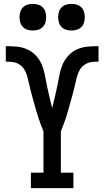

<svg xmlns="http://www.w3.org/2000/svg" viewBox="-20 -974 540 994"><path d="M140 0V-80H205V-294Q198 -311 191.5 -328.5Q185 -346 179 -363.5Q173 -381 168 -399Q163 -417 158 -435Q153 -453 148 -470.5Q143 -488 138.5 -506Q134 -524 130 -542.5Q126 -561 121 -579Q116 -597 106.5 -613Q97 -629 81.5 -639.5Q66 -650 47.5 -652.5Q29 -655 10 -655V-735Q39 -735 67.5 -732.5Q96 -730 122 -718Q148 -706 167.5 -684.5Q187 -663 197.5 -636.5Q208 -610 213 -581.5Q218 -553 224 -525.5Q230 -498 236.5 -470Q243 -442 250 -414Q257 -442 263.5 -470Q270 -498 276 -525.5Q282 -553 287 -581.5Q292 -610 302.5 -636.5Q313 -663 332.5 -684.5Q352 -706 378 -718Q404 -730 432.5 -732.5Q461 -735 490 -735V-655Q471 -655 452.5 -652.5Q434 -650 418.5 -639.5Q403 -629 393.5 -613Q384 -597 379 -579Q374 -561 370 -542.5Q366 -524 361.5 -506Q357 -488 352 -470.5Q347 -453 342 -435Q337 -417 332 -399Q327 -381 321 -363.5Q315 -346 308.5 -328.5Q302 -311 295 -294V-80H360V0ZM350 -816Q336 -816 322.5 -820Q309 -824 299 -834Q289 -844 285 -857.5Q281 -871 281 -885Q281 -899 285 -912.5Q289 -926 299 -936Q309 -946 322.5 -950Q336 -954 350 -954Q364 -954 377.5 -950Q391 -946 401 -936Q411 -926 415 -912.5Q419 -899 419 -885Q419 -871 415 -857.5Q411 -844 401 -834Q391 -824 377.5 -820Q364 -816 350 -816ZM150 -816Q136 -816 122.5 -820Q109 -824 99 -834Q89 -844 85 -857.5Q81 -871 81 -885Q81 -899 85 -912.5Q89 -926 99 -936Q109 -946 122.5 -950Q136 -954 150 -954Q164 -954 177.5 -950Q191 -946 201 -936Q211 -926 215 -912.5Q219 -899 219 -885Q219 -871 215 -857.5Q211 -844 201 -834Q191 -824 177.5 -820Q164 -816 150 -816Z"/></svg>

Font: Iosevka Slab Medium
Style: Regular
Weight: 500
Monospace: yes
Designer: Belleve Invis
Foundry: Belleve Invis
Version: Version 11.1.1; ttfautohint (v1.8.3)